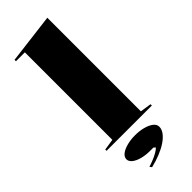

<svg xmlns="http://www.w3.org/2000/svg" viewBox="-315 -779 1052 1052"><g transform="rotate(-45 211.5 -252.5)"><path d="M326 -20 391 -10V0H40V-10L105 -20V-698H36V-709L326 -745ZM153 240 144 228Q164 222 183.5 214Q203 206 219.5 196.5Q236 187 244 178L234 169H210Q175 169 146.5 161.5Q118 154 101 140.5Q84 127 84 110Q84 92 101.5 78.5Q119 65 148 57.5Q177 50 211 50Q246 50 275 58Q304 66 321 79.5Q338 93 338 111Q338 131 323.5 150.5Q309 170 283.5 187Q258 204 224.5 217.5Q191 231 153 240Z"/></g></svg>

Font: Kalnia SemiExpanded Medium
Style: Regular
Weight: 500
Width: 6
Designer: Frida Medrano
Foundry: Frida Medrano
Version: Version 1.105